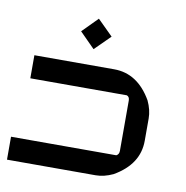

<svg xmlns="http://www.w3.org/2000/svg" viewBox="-64 -575 615 636"><g transform="rotate(10 243.5 -256.5)"><path d="M218.8 -410.2 168 -461.4 218.8 -512.7 270.5 -461.4ZM29.3 -356.4H297.9Q377 -356.4 424.3 -274.4Q438.5 -244.1 438.5 -215.8V-140.6Q438.5 -61.5 356.4 -14.2Q326.2 0 297.9 0H0V-77.1H354Q363.3 -81.5 363.3 -93.8V-262.7Q363.3 -275.4 354 -278.8H29.3Z"/></g></svg>

Font: Kadhim
Style: Regular
Weight: 400
Designer: Developer/ Husham Jawad
Version: Version 1.00;December 29, 2020;FontCreator 13.0.0.2683 32-bi